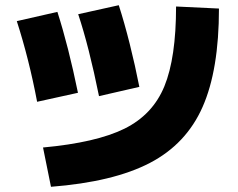

<svg xmlns="http://www.w3.org/2000/svg" viewBox="-20 -719 904 730"><path d="M649.4 -694.3 812.5 -686.5Q812.5 -453.1 750.2 -312.3Q688 -171.4 549.6 -99.4Q411.1 -27.3 173.8 -8.8L143.6 -158.2Q345.7 -176.8 453.1 -229.7Q560.5 -282.7 605 -390.9Q649.4 -499 649.4 -694.3ZM43.9 -638.7 198.2 -673.8Q240.2 -543 276.4 -366.2L121.1 -332Q90.8 -492.7 43.9 -638.7ZM277.3 -665 431.6 -699.2Q453.1 -632.3 473.4 -551.5Q493.7 -470.7 509.8 -388.7L356.4 -353.5Q318.4 -541.5 277.3 -665Z"/></svg>

Font: Pretendard GOV Black
Style: Regular
Weight: 900
Designer: Base glyphs from Inter by Rasmus Andersson; Hangeul glyphs from Noto Sans CJK(Source Han Sans) by Jang Soo-young and Kan
Foundry: Kil Hyung-jin
Version: Version 1.309